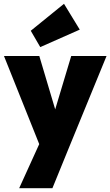

<svg xmlns="http://www.w3.org/2000/svg" viewBox="-20 -784 581 1011"><path d="M197 1 1 -489H187L307 -86H234L355 -489H541L340 1ZM81 207 226 -112 340 1 256 207ZM192 -536 142 -622 317 -764 400 -628Z"/></svg>

Font: Outfit Thin ExtraBold
Style: Regular
Weight: 800
Version: Version 1.100;gftools[0.9.27]